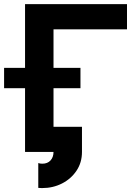

<svg xmlns="http://www.w3.org/2000/svg" viewBox="-20 -743 684 939"><path d="M195.8 -123V0H241.7Q241.7 25.4 227.2 41.5Q212.6 57.6 186.8 57.6Q175.8 57.6 167.2 54.4V175.8Q172.1 176.3 177 176.5Q181.9 176.8 186.8 176.8Q239.1 176.8 283.3 154.3Q327.4 131.8 354.1 92Q380.9 52.2 380.9 0V-123ZM373.5 -311.5V-411.1H0Q0 -399.9 0 -380.6Q0 -361.3 0 -342Q0 -322.8 0 -311.5ZM241.7 -355V-599.6H601.1V-722.7H102.5V0H241.7V-147.7Z"/></svg>

Font: Giphurs
Style: Regular
Weight: 400
Version: Version 2.010